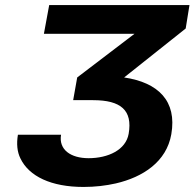

<svg xmlns="http://www.w3.org/2000/svg" viewBox="-20 -548 771 761"><path d="M490 -18C479 46 409 79 331 79C260 79 212 45 222 -14H51C45 22 48 54 61 80C95 151 183 193 311 193C357 193 399 188 439 179C547 154 640 93 659 -16C682 -148 607 -221 472 -241L716 -435L731 -528H175L154 -414H513L286 -241L270 -151H349C459 -151 506 -111 490 -18Z"/></svg>

Font: Asimov
Style: XWidIt
Weight: 500
Designer: Google
Version: Version 2.000980; 2014